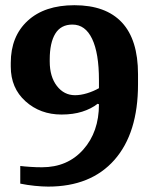

<svg xmlns="http://www.w3.org/2000/svg" viewBox="-20 -691 571 722"><path d="M167 -459.5Q167 -402.8 193.8 -367.9Q220.7 -333 262.2 -333Q283.2 -333 307.4 -340.3Q331.5 -347.7 352.1 -359.4V-389.6Q352.1 -491.2 326.4 -544.9Q300.8 -598.6 252.4 -598.6Q209 -598.6 188 -564.5Q167 -530.3 167 -467.3ZM161.1 10.7Q139.6 10.7 110.8 7.8Q82 4.9 56.2 -0.5V-66.9Q71.8 -64.9 94 -63.5Q116.2 -62 137.7 -62Q233.9 -62 293 -128.4Q352.1 -194.8 352.1 -298.8L347.2 -300.8Q322.8 -281.7 288.8 -271Q254.9 -260.3 211.4 -260.3Q131.3 -260.3 75.9 -310.1Q20.5 -359.9 20.5 -440.4V-454.6Q20.5 -554.2 84 -612.8Q147.5 -671.4 259.8 -671.4Q377.9 -671.4 438.5 -606.4Q499 -541.5 499 -412.1V-374Q499 -190.4 410.4 -89.8Q321.8 10.7 161.1 10.7Z"/></svg>

Font: Noticia Text
Style: Bold
Weight: 700
Designer: JM Sole
Foundry: JM Sole
Version: Version 1.003